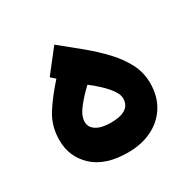

<svg xmlns="http://www.w3.org/2000/svg" viewBox="-117 -608 721 722"><g transform="rotate(-30 243.0 -247.0)"><path d="M147.5 -377.4 128.4 -394.5 204.6 -492.2Q249 -456.5 291.7 -421.4Q334.5 -386.2 369.1 -349.4Q403.8 -312.5 424.3 -272.5Q444.8 -232.4 444.8 -187.5Q444.8 -129.9 418.9 -88.4Q393.1 -46.9 347.7 -24.4Q302.2 -2 243.2 -2Q145.5 -2 93.5 -50Q41.5 -98.1 41.5 -170.9Q41.5 -231.4 71.5 -279.1Q101.6 -326.7 147.5 -377.4ZM328.1 -188Q328.1 -205.1 313.7 -225.1Q299.3 -245.1 278.3 -264.6Q257.3 -284.2 237.3 -299.3Q208 -272.5 183.1 -241Q158.2 -209.5 158.2 -183.1Q158.2 -159.2 180.4 -145.3Q202.6 -131.3 242.7 -131.3Q328.1 -131.3 328.1 -188Z"/></g></svg>

Font: Vazirmatn UI NL
Style: Bold
Weight: 700
Designer: Saber Rastikerdar
Foundry: Saber Rastikerdar
Version: Version 33.003